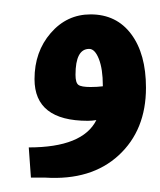

<svg xmlns="http://www.w3.org/2000/svg" viewBox="-20 -247 223 267"><path d="M23 0 20 -42Q95 -42 114 -80Q108 -79 102 -79Q28 -79 28 -137Q28 -175 50.5 -201Q73 -227 106 -227Q142 -227 162.5 -199.5Q183 -172 183 -125Q183 -66 145 -31Q107 4 43 0ZM85 -143Q85 -132 89 -129Q93 -126 106 -126Q115 -126 123 -127V-128Q123 -151 117.5 -165Q112 -179 104 -179Q85 -179 85 -143Z"/></svg>

Font: Go Noto Current
Style: Regular
Weight: 400
Designer: Monotype Design Team
Foundry: Monotype Imaging Inc.
Version: Version 2.007; ttfautohint (v1.8) -l 8 -r 50 -G 200 -x 14 -D